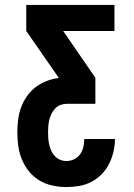

<svg xmlns="http://www.w3.org/2000/svg" viewBox="-20 -540 540 775"><path d="M248 215Q220 215 192 209Q164 203 140 189Q116 175 98 153Q80 131 69 105Q58 79 54 51Q50 23 50 -5Q50 -30 53 -55.5Q56 -81 64.5 -105Q73 -129 88 -150.5Q103 -172 123 -187.5Q143 -203 167 -212.5Q191 -222 217 -225V-226L86 -415V-520H442V-415H235L365 -226V-121H250Q237 -121 224.5 -116.5Q212 -112 203 -102.5Q194 -93 188 -81Q182 -69 179 -56.5Q176 -44 175 -31Q174 -18 174 -5Q174 8 175 20.5Q176 33 179 45.5Q182 58 187.5 70Q193 82 202 91Q211 100 223 105Q235 110 248 110Q264 110 279 103Q294 96 303.5 82.5Q313 69 316.5 53Q320 37 320 21H444Q444 47 438 72.5Q432 98 420.5 121Q409 144 390.5 163Q372 182 349 194Q326 206 300 210.5Q274 215 248 215Z"/></svg>

Font: Iosevka SS04 Extrabold
Style: Regular
Weight: 800
Monospace: yes
Designer: Belleve Invis
Foundry: Belleve Invis
Version: Version 19.0.0; ttfautohint (v1.8.4)